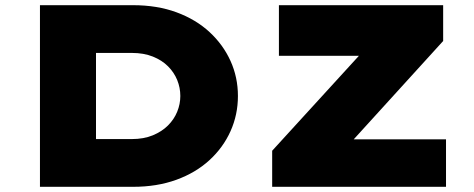

<svg xmlns="http://www.w3.org/2000/svg" viewBox="-20 -720 1828 740"><path d="M134 0V-700H493Q586 -700 660.5 -672.5Q735 -645 787.5 -596.5Q840 -548 868.5 -485Q897 -422 897 -350Q897 -278 868.5 -214.5Q840 -151 787 -102.5Q734 -54 659.5 -27Q585 0 493 0ZM350 -133 313 -184H488Q534 -184 569 -198.5Q604 -213 627.5 -236.5Q651 -260 663 -289.5Q675 -319 675 -350Q675 -382 663 -411.5Q651 -441 627.5 -464.5Q604 -488 569 -502Q534 -516 488 -516H310L350 -565ZM1029 0V-139L1462 -613L1569 -505H1055V-700H1688V-562L1256 -87L1149 -183H1699V0Z"/></svg>

Font: Lexend Mega Black
Style: Regular
Weight: 900
Version: Version 1.007